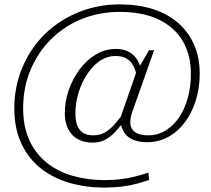

<svg xmlns="http://www.w3.org/2000/svg" viewBox="-20 -696 959 871"><path d="M453 155Q370 155 296.5 134Q223 113 166.5 69Q110 25 77.5 -43.5Q45 -112 45 -205Q45 -286 69.5 -358Q94 -430 137.5 -488.5Q181 -547 241 -589Q301 -631 372.5 -653.5Q444 -676 522 -676Q610 -676 677.5 -653.5Q745 -631 791.5 -589Q838 -547 862 -489.5Q886 -432 886 -362Q886 -297 868.5 -241Q851 -185 819 -142Q787 -99 743.5 -75Q700 -51 649 -51Q616 -51 593.5 -58.5Q571 -66 557.5 -78.5Q544 -91 536.5 -108Q529 -125 527 -145L521 -146L604 -385L609 -387L656 -468H679L580 -188Q575 -174 573 -162.5Q571 -151 571 -140Q571 -114 591 -98Q611 -82 652 -82Q695 -82 730.5 -103.5Q766 -125 792 -163Q818 -201 832 -252Q846 -303 846 -362Q846 -445 810 -508Q774 -571 702 -606.5Q630 -642 522 -642Q432 -642 353 -610.5Q274 -579 214 -520.5Q154 -462 119.5 -381.5Q85 -301 85 -205Q85 -119 114.5 -57Q144 5 195 44.5Q246 84 312.5 102.5Q379 121 453 121Q497 121 533.5 116Q570 111 600 103Q630 95 653 87L657 120Q635 128 604 136.5Q573 145 535 150Q497 155 453 155ZM401 -49Q362 -49 333.5 -64.5Q305 -80 289.5 -110Q274 -140 274 -183Q274 -235 291.5 -286.5Q309 -338 340.5 -380.5Q372 -423 414.5 -448.5Q457 -474 506 -474Q544 -474 569.5 -458Q595 -442 608.5 -414.5Q622 -387 625 -350L606 -304Q603 -354 591 -384Q579 -414 558 -428Q537 -442 504 -442Q471 -442 443 -426Q415 -410 392.5 -382.5Q370 -355 354 -321.5Q338 -288 330 -251.5Q322 -215 322 -182Q322 -149 330.5 -127Q339 -105 357 -93.5Q375 -82 403 -82Q434 -82 457.5 -96Q481 -110 502.5 -135Q524 -160 548 -193L561 -168Q531 -129 507 -102.5Q483 -76 458 -62.5Q433 -49 401 -49Z"/></svg>

Font: Roboto Serif 20pt Thin
Style: Italic
Weight: 250
Italic angle: -10°
Version: Version 1.007